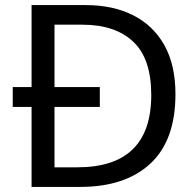

<svg xmlns="http://www.w3.org/2000/svg" viewBox="-20 -734 770 754"><path d="M317 -714Q424 -714 503 -674Q582 -634 625.5 -556.5Q669 -479 669 -364Q669 -183 570.5 -91.5Q472 0 295 0H104V-314H30V-392H104V-714ZM304 -637H194V-392H372V-314H194V-77H284Q574 -77 574 -361Q574 -504 503 -570.5Q432 -637 304 -637Z"/></svg>

Font: Noto Serif Ottoman Siyaq
Style: Regular
Weight: 400
Designer: Sérgio Martins
Version: Version 1.005; ttfautohint (v1.8.4.7-5d5b)